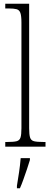

<svg xmlns="http://www.w3.org/2000/svg" viewBox="-20 -780 270 1021"><path d="M8 0V-25H19Q52 -25 68 -29Q84 -33 89 -48.5Q94 -64 94 -98V-660Q94 -695 88.5 -711Q83 -727 68.5 -731Q54 -735 27 -735H8V-760H135V-98Q135 -64 140 -48.5Q145 -33 161 -29Q177 -25 210 -25H222V0ZM70 208Q76 172 81.5 135Q87 98 90 61H139V71Q133 92 123.5 119.5Q114 147 104.5 174Q95 201 86 221H70Z"/></svg>

Font: Noto Serif Condensed ExtraLight
Style: Regular
Weight: 200
Width: 3
Designer: Monotype Design Team
Foundry: Monotype Imaging Inc.
Version: Version 2.013; ttfautohint (v1.8.4.7-5d5b)